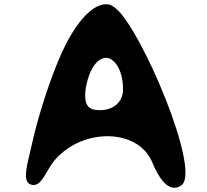

<svg xmlns="http://www.w3.org/2000/svg" viewBox="-20 -867 982 913"><path d="M132 12C172 20 193 -36 223 -83C319 -220 509 -252 622 -187C658 -166 687 -136 704 -95C731 -30 774 44 829 22C835 19 841 16 846 11C931 -69 653 -724 532 -826C520 -836 506 -847 485 -847C408 -847 327 -734 275 -619C220 -499 158 -305 131 -178C112 -90 79 2 132 12ZM494 -591C523 -584 565 -539 565 -441C565 -383 520 -343 456 -343C405 -343 385 -361 385 -415C385 -435 389 -460 397 -488C423 -579 469 -597 494 -591Z"/></svg>

Font: Venom Sans
Style: Bd
Weight: 700
Version: Version 1.001